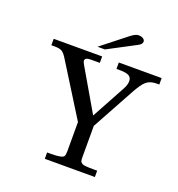

<svg xmlns="http://www.w3.org/2000/svg" viewBox="-135 -862 901 973"><g transform="rotate(20 315.5 -375.5)"><path d="M630.9 -552.2H617.7Q582 -552.2 561.5 -534.9Q541 -517.6 512.2 -463.9L390.6 -241.7V-73.2Q390.6 -59.1 392.6 -52.2Q394.5 -45.4 404.1 -39.8Q413.6 -34.2 462.9 -34.2H484.4V0H214.4V-34.2H235.4Q295.4 -34.2 303.7 -47.4Q308.6 -55.2 308.6 -73.2V-232.4L132.8 -514.2Q118.7 -537.1 106 -544.7Q93.3 -552.2 66.9 -552.2H48.8V-586.9H310.1V-552.2H262.2Q230.5 -552.2 230.5 -536.1Q230.5 -527.8 239.3 -513.7L369.6 -290L468.8 -472.2Q481.9 -496.1 481.9 -515.6Q481.9 -535.2 467.3 -543.7Q452.6 -552.2 418.9 -552.2H399.9V-586.9H630.9ZM481.9 -728.5Q481.9 -713.9 459 -703.1L311 -625H271L402.3 -728.5Q430.2 -751 446.5 -751Q462.9 -751 472.4 -744.6Q481.9 -738.3 481.9 -728.5Z"/></g></svg>

Font: RIT Rachana
Style: Regular
Weight: 400
Designer: Hussain KH
Version: 1.4.7